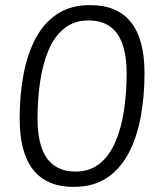

<svg xmlns="http://www.w3.org/2000/svg" viewBox="-20 -726 624 752"><path d="M269 6Q57 6 57 -262Q57 -356 72.5 -436.5Q88 -517 120.5 -577.5Q153 -638 205.5 -672Q258 -706 333 -706Q546 -706 546 -439Q546 -346 530.5 -265Q515 -184 482 -123Q449 -62 396.5 -28Q344 6 269 6ZM276 -54Q331 -54 369.5 -84.5Q408 -115 431.5 -169Q455 -223 465.5 -292.5Q476 -362 476 -439Q476 -646 327 -646Q271 -646 232.5 -615.5Q194 -585 171 -531.5Q148 -478 137.5 -408.5Q127 -339 127 -261Q127 -54 276 -54Z"/></svg>

Font: Asap Condensed Condensed Light
Style: Italic
Weight: 300
Width: 3
Italic angle: -6°
Designer: Pablo Cosgaya
Foundry: Omnibus-Type
Version: Version 3.001; ttfautohint (v1.8.4.7-5d5b)